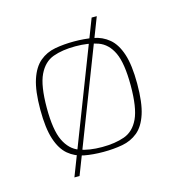

<svg xmlns="http://www.w3.org/2000/svg" viewBox="-86 -544 632 685"><g transform="rotate(-15 230.0 -201.5)"><path d="M106 66 313 -469H332L125 66ZM230 5Q192 5 159.5 -1Q127 -7 102.5 -27.5Q78 -48 64.5 -89Q51 -130 51 -199Q51 -268 64.5 -309Q78 -350 102.5 -370.5Q127 -391 159.5 -397Q192 -403 230 -403Q268 -403 300.5 -397Q333 -391 357.5 -370.5Q382 -350 395.5 -309Q409 -268 409 -199Q409 -129 395.5 -88Q382 -47 357.5 -27Q333 -7 300.5 -1Q268 5 230 5ZM230 -13Q278 -13 313 -25.5Q348 -38 366.5 -77.5Q385 -117 385 -199Q385 -281 366.5 -320.5Q348 -360 313 -372.5Q278 -385 230 -385Q182 -385 147.5 -372.5Q113 -360 94 -320.5Q75 -281 75 -199Q75 -117 94 -77.5Q113 -38 147.5 -25.5Q182 -13 230 -13Z"/></g></svg>

Font: Genos Thin Thin
Style: Regular
Weight: 250
Version: Version 1.010